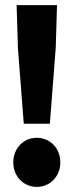

<svg xmlns="http://www.w3.org/2000/svg" viewBox="-20 -719 288 751"><path d="M73 -235H175L198 -532L203 -699H45L50 -532ZM124 12C177 12 216 -30 216 -84C216 -138 177 -180 124 -180C71 -180 32 -138 32 -84C32 -30 71 12 124 12Z"/></svg>

Font: Source Sans Pro
Style: Bold
Weight: 700
Designer: Paul D. Hunt
Foundry: Adobe Systems Incorporated
Version: Version 3.006;hotconv 1.0.111;makeotfexe 2.5.65597